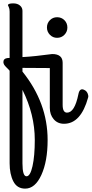

<svg xmlns="http://www.w3.org/2000/svg" viewBox="-22 -705 543 1137"><path d="M349 -333V-84Q349 -38 375 -38Q420 -38 442 -146Q449 -184 474 -174Q495 -166 500 -142Q502 -135 500 -128Q457 28 357 28Q319 28 296 1Q273 -26 273 -66V-302L111 -303V-281Q260 -96 260 124Q260 250 223 331Q186 412 127 412Q79 412 57 369Q35 326 35 262V-286Q34 -287 32 -289.5Q30 -292 29 -293Q27 -295 21.5 -300.5Q16 -306 14 -308Q12 -310 8 -314.5Q4 -319 2.5 -322Q1 -325 -0.5 -329Q-2 -333 -2 -337Q-2 -358 21 -361Q22 -361 26.5 -361.5Q31 -362 35 -362V-636Q35 -653 30 -663Q25 -673 25 -674Q25 -685 57 -685Q81 -685 96 -672.5Q111 -660 111 -641V-367Q150 -369 191.5 -373.5Q233 -378 258 -381.5Q283 -385 287 -385Q349 -385 349 -333ZM184 124Q184 -27 111 -173V262Q111 339 135 339Q157 339 170.5 279Q184 219 184 124ZM316 -481Q291 -481 273.5 -499Q256 -517 256 -542Q256 -568 273.5 -585.5Q291 -603 316 -603Q342 -603 359.5 -585.5Q377 -568 377 -542Q377 -517 359.5 -499Q342 -481 316 -481Z"/></svg>

Font: Grand Hotel
Style: Regular
Weight: 400
Designer: Brian J. Bonislawsky & Jim Lyles for Astigmatic (AOETI)
Foundry: Astigmatic (AOETI)
Version: Version 001.000